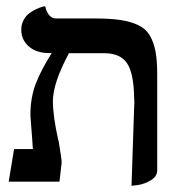

<svg xmlns="http://www.w3.org/2000/svg" viewBox="-20 -580 555 613"><path d="M399.9 13.2 408.2 -234.9Q409.7 -253.9 408.2 -270Q406.7 -347.7 385 -378.9Q363.3 -410.2 312 -410.2H200.2Q148.9 -314.9 148.9 -256.8Q148.9 -210 166 -132.8L167 -130.9Q177.2 -71.3 176.8 -60.1Q175.8 -50.3 173.3 -29.8Q170.9 -9.3 169.9 0H7.8L24.9 -104H85Q84 -114.3 82 -147Q81.1 -158.7 79.8 -174.6Q78.6 -190.4 77.9 -200.4Q77.1 -210.4 77.1 -212.9Q77.1 -269 94.7 -314Q112.3 -358.9 145 -410.2Q141.6 -410.2 134.5 -410.6Q127.4 -411.1 124 -411.1Q88.9 -414.6 68.4 -435.1Q47.9 -455.6 47.9 -484.9Q47.9 -502.4 55.7 -516.6Q63.5 -530.8 74.7 -538.6Q85.9 -546.4 97.2 -551.5Q108.4 -556.6 116.2 -558.6L124 -560.1Q133.8 -521 159.2 -521H284.2Q332.5 -521 364.7 -516.1Q397 -511.2 420.9 -500Q444.8 -488.8 457.5 -468Q470.2 -447.3 476.1 -417.7Q481.9 -388.2 481.9 -344.2V-36.1Q481.9 -16.6 461.4 -4.4Q440.9 7.8 420.4 10.7Z"/></svg>

Font: Common Serif SemiBold
Style: Regular
Weight: 600
Designer: Philipp H. Poll, Khaled Hosny
Foundry: Stefan Peev, Context Ltd.
Version: Version 1.026